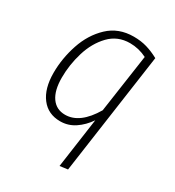

<svg xmlns="http://www.w3.org/2000/svg" viewBox="-177 -638 864 946"><g transform="rotate(30 255.0 -164.5)"><path d="M347 -80Q319 -39 281.5 -14Q244 11 199 11Q130 11 91 -40Q52 -91 52 -180Q52 -262 79 -343Q106 -424 163 -478Q220 -532 306 -532Q347 -532 381 -522Q415 -512 450 -493L352 197L307 203ZM354 -141 402 -472Q356 -495 306 -495Q236 -495 189.5 -446.5Q143 -398 121 -325.5Q99 -253 99 -180Q99 -107 126.5 -68Q154 -29 204 -29Q288 -29 354 -141Z"/></g></svg>

Font: Fira Sans Condensed ExtraLight
Style: Italic
Weight: 275
Width: 3
Italic angle: -8°
Designer: Carrois Corporate & Edenspiekermann AG
Foundry: Carrois Corporate GbR & Edenspiekermann AG
Version: Version 4.203